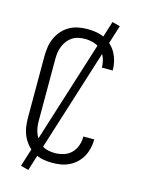

<svg xmlns="http://www.w3.org/2000/svg" viewBox="-132 -889 763 1042"><g transform="rotate(15 250.0 -368.0)"><path d="M247 8Q221 8 195 3Q169 -2 146 -15Q123 -28 105.5 -48Q88 -68 77 -92Q66 -116 62 -142.5Q58 -169 58 -195V-540Q58 -566 62 -592.5Q66 -619 77 -643Q88 -667 105.5 -687Q123 -707 146 -720Q169 -733 195 -738Q221 -743 247 -743Q272 -743 296 -739Q320 -735 342 -724.5Q364 -714 382.5 -696.5Q401 -679 412.5 -658Q424 -637 430 -612.5Q436 -588 436 -564Q436 -563 436 -562.5Q436 -562 436 -561H375Q375 -562 375 -562.5Q375 -563 375 -563Q375 -588 366.5 -612.5Q358 -637 340 -655Q322 -673 297 -680.5Q272 -688 247 -688Q229 -688 210.5 -684Q192 -680 176.5 -670Q161 -660 149.5 -645Q138 -630 131 -612.5Q124 -595 121.5 -577Q119 -559 119 -540V-195Q119 -176 121.5 -158Q124 -140 131 -122.5Q138 -105 149.5 -90Q161 -75 176.5 -65Q192 -55 210.5 -51Q229 -47 247 -47Q272 -47 297 -54.5Q322 -62 340 -80Q358 -98 366.5 -122.5Q375 -147 375 -172Q375 -172 375 -172.5Q375 -173 375 -174H436Q436 -173 436 -172.5Q436 -172 436 -171Q436 -147 430 -122.5Q424 -98 412.5 -77Q401 -56 382.5 -38.5Q364 -21 342 -10.5Q320 0 296 4Q272 8 247 8ZM133 79 89 67 367 -815 411 -803Z"/></g></svg>

Font: Iosevka SS04 Light
Style: Regular
Weight: 300
Monospace: yes
Designer: Belleve Invis
Foundry: Belleve Invis
Version: Version 19.0.0; ttfautohint (v1.8.4)